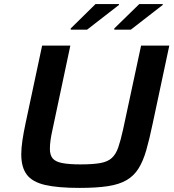

<svg xmlns="http://www.w3.org/2000/svg" viewBox="-20 -911 852 939"><path d="M369 8Q263 8 200.5 -6.5Q138 -21 111 -57Q84 -93 84 -156Q84 -186 89.5 -223.5Q95 -261 105 -308L186 -688H324L237 -278Q230 -247 227 -224.5Q224 -202 224 -183Q224 -153 237.5 -136.5Q251 -120 284.5 -113.5Q318 -107 374 -107Q434 -107 470.5 -113.5Q507 -120 527 -138.5Q547 -157 558.5 -190.5Q570 -224 582 -278L670 -688H808L727 -308Q711 -231 695.5 -177Q680 -123 657.5 -87Q635 -51 599 -30Q563 -9 507.5 -0.5Q452 8 369 8ZM539 -766V-772L661 -891H776V-887L620 -766ZM326 -766V-772L447 -891H562V-887L406 -766Z"/></svg>

Font: Saira Expanded SemiBold
Style: Italic
Weight: 600
Width: 7
Italic angle: -12°
Designer: Hector Gatti with collaboration of the Omnibus-Type team
Foundry: Omnibus-Type
Version: Version 1.101